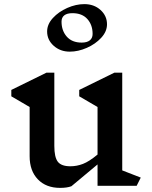

<svg xmlns="http://www.w3.org/2000/svg" viewBox="-20 -903 739 933"><path d="M644 0H454V-104L327 2Q306 10 272 10Q204 10 164 -31.5Q124 -73 124 -144V-383L35 -435V-466L206 -550H244V-194Q244 -139 261 -117Q278 -95 322 -95Q353 -95 383 -106.5Q413 -118 454 -152V-383L365 -435V-466L536 -550H574V-75L664 -40ZM500 -785Q500 -750 472 -719.5Q444 -689 402 -670.5Q360 -652 319 -652Q273 -652 241 -680.5Q209 -709 209 -750Q209 -785 237 -815.5Q265 -846 307 -864.5Q349 -883 390 -883Q437 -883 468.5 -854.5Q500 -826 500 -785ZM279 -798Q279 -754 304.5 -725Q330 -696 377 -696Q403 -696 416.5 -707Q430 -718 430 -738Q430 -782 404.5 -810.5Q379 -839 332 -839Q306 -839 292.5 -828.5Q279 -818 279 -798Z"/></svg>

Font: Inknut
Style: Antiqua
Weight: 400
Designer: Claus Eggers Srensen
Foundry: Claus Eggers Srensen
Version: Version 1.000; ttfautohint (v1.2) -l 7 -r 28 -G 50 -x 13 -D 